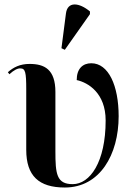

<svg xmlns="http://www.w3.org/2000/svg" viewBox="-20 -826 604 856"><path d="M269 -604 381 -763V-775C333 -815 281 -821 274 -766L254 -611ZM269 10C425 10 509 -136 509 -308C509 -444 464 -544 387 -544C349 -544 322 -520 322 -469C373 -458 451 -411 451 -289C451 -103 381 -5 304 -5C232 -5 227 -51 227 -152V-416C227 -517 178 -541 112 -541C69 -541 40 -526 15 -504L22 -495C41 -513 59 -522 71 -521C93 -521 97 -504 97 -427V-158C97 -42 153 10 269 10Z"/></svg>

Font: Noto Serif Display SemiBold
Style: Regular
Weight: 600
Designer: Monotype Design Team
Foundry: Monotype Imaging Inc.
Version: Version 2.009